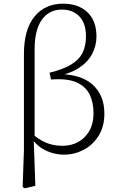

<svg xmlns="http://www.w3.org/2000/svg" viewBox="-20 -820 640 1043"><path d="M103 196 110 -5V-527Q110 -659 167 -729.5Q224 -800 323 -800Q406 -800 455 -753.5Q504 -707 504 -621Q504 -572 480.5 -527Q457 -482 406.5 -449.5Q356 -417 276 -405V-418Q413 -421 480 -363Q547 -305 547 -203Q547 -132 515.5 -82Q484 -32 434 -6Q384 20 329 20Q271 20 221 -6.5Q171 -33 139 -88H137L146 -101Q186 -64 227.5 -46Q269 -28 318 -28Q393 -28 440.5 -76Q488 -124 488 -205Q488 -262 467.5 -305.5Q447 -349 397 -372Q347 -395 257 -388L249 -425Q323 -443 366.5 -469.5Q410 -496 428.5 -533.5Q447 -571 447 -622Q447 -694 411 -731Q375 -768 316 -768Q247 -768 207.5 -713Q168 -658 168 -551V-74L163 -66L172 189L115 203Z"/></svg>

Font: Early Summer Mincho VF
Style: Regular
Weight: 250
Designer: GuiWonder
Version: Version 1.002